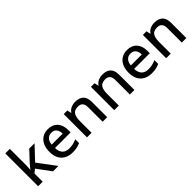

<svg xmlns="http://www.w3.org/2000/svg" viewBox="226 -1946 3142 3142"><g transform="rotate(-45 1796.5 -375.0)"><path d="M188 -380Q188 -360 186 -332Q184 -304 183 -282H186Q197 -297 216.5 -321.5Q236 -346 251 -362L416 -539H539L322 -308L553 0H428L250 -241L188 -189V0H83V-760H188Z M854 -549Q960 -549 1021 -483.5Q1082 -418 1082 -305V-247H720Q722 -164 763.5 -120Q805 -76 880 -76Q932 -76 972.5 -85.5Q1013 -95 1056 -114V-26Q1015 -8 974 1Q933 10 876 10Q797 10 737.5 -21Q678 -52 644.5 -113.5Q611 -175 611 -265Q611 -356 641.5 -419Q672 -482 726.5 -515.5Q781 -549 854 -549ZM854 -467Q797 -467 762.5 -430Q728 -393 722 -325H976Q975 -388 945.5 -427.5Q916 -467 854 -467Z M1487 -549Q1581 -549 1631 -502Q1681 -455 1681 -351V0H1576V-336Q1576 -462 1465 -462Q1382 -462 1351 -413Q1320 -364 1320 -272V0H1214V-539H1298L1313 -467H1319Q1345 -509 1390.5 -529Q1436 -549 1487 -549Z M2117 -549Q2211 -549 2261 -502Q2311 -455 2311 -351V0H2206V-336Q2206 -462 2095 -462Q2012 -462 1981 -413Q1950 -364 1950 -272V0H1844V-539H1928L1943 -467H1949Q1975 -509 2020.5 -529Q2066 -549 2117 -549Z M2686 -549Q2792 -549 2853 -483.5Q2914 -418 2914 -305V-247H2552Q2554 -164 2595.5 -120Q2637 -76 2712 -76Q2764 -76 2804.5 -85.5Q2845 -95 2888 -114V-26Q2847 -8 2806 1Q2765 10 2708 10Q2629 10 2569.5 -21Q2510 -52 2476.5 -113.5Q2443 -175 2443 -265Q2443 -356 2473.5 -419Q2504 -482 2558.5 -515.5Q2613 -549 2686 -549ZM2686 -467Q2629 -467 2594.5 -430Q2560 -393 2554 -325H2808Q2807 -388 2777.5 -427.5Q2748 -467 2686 -467Z M3319 -549Q3413 -549 3463 -502Q3513 -455 3513 -351V0H3408V-336Q3408 -462 3297 -462Q3214 -462 3183 -413Q3152 -364 3152 -272V0H3046V-539H3130L3145 -467H3151Q3177 -509 3222.5 -529Q3268 -549 3319 -549Z"/></g></svg>

Font: Noto Sans Gurmukhi Medium
Style: Regular
Weight: 500
Designer: Jelle Bosma - Monotype Design Team
Foundry: Monotype Imaging Inc.
Version: Version 2.004; ttfautohint (v1.8.4.7-5d5b)